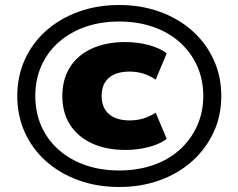

<svg xmlns="http://www.w3.org/2000/svg" viewBox="-20 -736 952 767"><path d="M456 11Q368 11 293.5 -16Q219 -43 164 -92Q109 -141 79 -207.5Q49 -274 49 -352Q49 -431 79 -497.5Q109 -564 164 -613Q219 -662 293.5 -689Q368 -716 456 -716Q544 -716 618.5 -689Q693 -662 748 -613Q803 -564 833.5 -497.5Q864 -431 864 -353Q864 -274 833.5 -208Q803 -142 748 -92.5Q693 -43 618.5 -16Q544 11 456 11ZM482 -137Q405 -137 348 -163Q291 -189 260 -237.5Q229 -286 229 -352Q229 -419 259.5 -467.5Q290 -516 347 -542Q404 -568 480 -568Q528 -568 572.5 -556.5Q617 -545 646 -523L602 -418Q578 -434 552.5 -442Q527 -450 497 -450Q444 -450 415 -425Q386 -400 386 -353Q386 -306 415 -280.5Q444 -255 498 -255Q528 -255 553.5 -263Q579 -271 602 -286L646 -181Q618 -160 573.5 -148.5Q529 -137 482 -137ZM456 -55Q530 -55 592 -76.5Q654 -98 698.5 -138.5Q743 -179 767.5 -233.5Q792 -288 792 -353Q792 -418 767.5 -472.5Q743 -527 698.5 -567Q654 -607 592 -628.5Q530 -650 456 -650Q382 -650 320.5 -628.5Q259 -607 214 -567Q169 -527 145 -472.5Q121 -418 121 -353Q121 -287 145 -232.5Q169 -178 214 -138Q259 -98 320.5 -76.5Q382 -55 456 -55Z"/></svg>

Font: Nunito Sans 7pt SemiExpanded Black
Style: Regular
Weight: 900
Width: 6
Designer: Vernon Adams
Foundry: Vernon Adams
Version: Version 3.101;gftools[0.9.27]